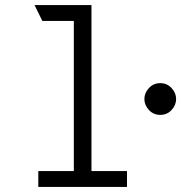

<svg xmlns="http://www.w3.org/2000/svg" viewBox="-20 -742 719 762"><path d="M273 0V-688L343 -722V0ZM132 0V-63H484V0ZM148 -659 117 -722H343L306 -659ZM616 -286Q589 -286 571 -305.5Q553 -325 553 -349Q553 -373 571 -392.5Q589 -412 616 -412Q643 -412 661 -392.5Q679 -373 679 -349Q679 -325 661 -305.5Q643 -286 616 -286Z"/></svg>

Font: Overpass Mono Light Light
Style: Regular
Weight: 300
Monospace: yes
Version: Version 4.000